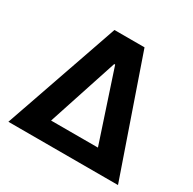

<svg xmlns="http://www.w3.org/2000/svg" viewBox="-160 -891 1058 1054"><g transform="rotate(30 369.0 -364.0)"><path d="M21.5 0 273.9 -727.5H464.4L716.3 0ZM221.2 -123H518.1L372.1 -564.9H366.2Z"/></g></svg>

Font: Inter 16pt
Style: Bold
Weight: 700
Version: Version 4.001;git-66647c0bb